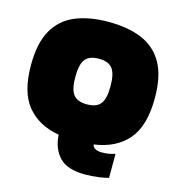

<svg xmlns="http://www.w3.org/2000/svg" viewBox="-119 -758 958 1033"><g transform="rotate(15 360.0 -241.0)"><path d="M445 172Q348 172 304 125Q260 78 256 2Q141 -18 78 -94.5Q15 -171 15 -322Q15 -444 56 -516.5Q97 -589 174 -621.5Q251 -654 360 -654Q469 -654 546 -621.5Q623 -589 664 -516.5Q705 -444 705 -322Q705 -167 639 -90Q573 -13 451 4Q458 34 506 34Q544 34 578 22V156Q558 162 522 167Q486 172 445 172ZM360 -195Q413 -195 435.5 -223.5Q458 -252 458 -322Q458 -392 435.5 -420.5Q413 -449 360 -449Q307 -449 284.5 -420.5Q262 -392 262 -322Q262 -252 284.5 -223.5Q307 -195 360 -195Z"/></g></svg>

Font: Boz Display
Style: Regular
Weight: 900
Version: Version 2.000; ttfautohint (v1.8.3)